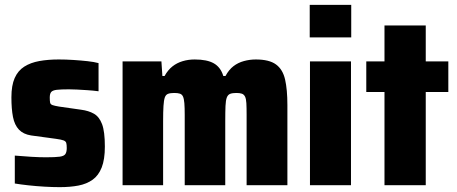

<svg xmlns="http://www.w3.org/2000/svg" viewBox="-20 -763 1883 791"><path d="M226 8Q197 8 163 6Q129 4 97 0.5Q65 -3 41 -7V-122Q58 -121 75 -119.5Q92 -118 109 -117Q126 -116 141.5 -115.5Q157 -115 169 -115Q208 -115 226 -117.5Q244 -120 249.5 -128.5Q255 -137 255 -153Q255 -167 253 -174Q251 -181 242 -184.5Q233 -188 211 -191L108 -205Q76 -210 58 -229Q40 -248 33.5 -281Q27 -314 27 -362Q27 -411 40.5 -441.5Q54 -472 80 -488.5Q106 -505 142 -511.5Q178 -518 222 -518Q251 -518 282 -516Q313 -514 340.5 -511Q368 -508 386 -503V-387Q363 -390 340 -391.5Q317 -393 298 -394Q279 -395 264 -395Q231 -395 214 -393Q197 -391 191 -384Q185 -377 185 -361Q185 -347 186.5 -340Q188 -333 196.5 -330Q205 -327 223 -324L314 -311Q345 -307 367 -294.5Q389 -282 400.5 -251.5Q412 -221 412 -159Q412 -106 399 -73Q386 -40 361.5 -22.5Q337 -5 303 1.5Q269 8 226 8Z M485 0V-510H645L649 -450H658Q672 -475 690.5 -489.5Q709 -504 732.5 -511Q756 -518 782 -518Q833 -518 861 -502Q889 -486 900 -450H909Q923 -476 942 -490.5Q961 -505 985 -511.5Q1009 -518 1034 -518Q1089 -518 1117 -497.5Q1145 -477 1154.5 -435.5Q1164 -394 1164 -330V0H996V-290Q996 -320 995 -338Q994 -356 989.5 -365Q985 -374 976.5 -377Q968 -380 954 -380Q938 -380 928.5 -376.5Q919 -373 914.5 -361.5Q910 -350 909 -326.5Q908 -303 908 -264V0H741V-290Q741 -320 739.5 -338Q738 -356 734 -365Q730 -374 721.5 -377Q713 -380 698 -380Q682 -380 672.5 -376.5Q663 -373 659 -361.5Q655 -350 653.5 -326.5Q652 -303 652 -264V0Z M1256 -609V-743H1427V-609ZM1257 0V-510H1426V0Z M1564 0V-384H1489V-510H1564V-658H1734V-510H1827V-384H1734V0Z"/></svg>

Font: Saira SemiCondensed ExtraBold
Style: Regular
Weight: 800
Width: 4
Designer: Hector Gatti with collaboration of the Omnibus-Type team
Foundry: Omnibus-Type
Version: Version 1.101